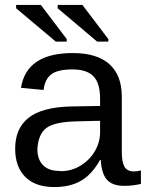

<svg xmlns="http://www.w3.org/2000/svg" viewBox="-20 -755 596 785"><path d="M202.1 9.8Q124.5 9.8 83.3 -31.7Q42 -73.2 42 -147Q42 -230.5 97.2 -273.7Q152.3 -316.9 271 -319.8L389.2 -321.8V-351.1Q389.2 -415.5 361.8 -443.4Q334.5 -471.2 275.9 -471.2Q217.3 -471.2 190.4 -451.7Q163.6 -432.1 158.2 -387.2L65.9 -396Q88.4 -538.1 277.8 -538.1Q376.5 -538.1 427.2 -492.7Q478 -447.3 478 -359.9V-132.8Q478 -92.3 489 -73.2Q500 -54.2 526.9 -54.2Q541 -54.2 556.2 -58.1V-2.9Q521 4.9 487.8 4.9Q439.5 4.9 417.2 -20.3Q395 -45.4 392.1 -101.1H389.2Q356 -42 311.5 -16.1Q267.1 9.8 202.1 9.8ZM222.2 -56.2 229 -55.2Q273.4 -55.2 310.8 -78.6Q348.1 -102.1 368.7 -138.4Q389.2 -174.8 389.2 -213.9V-216.8V-261.2L293 -258.8Q203.6 -256.8 170.2 -232.2Q136.7 -207.5 132.8 -146Q132.8 -103 156 -79.6Q179.2 -56.2 222.2 -56.2ZM422.9 -585H377L215.8 -721.2V-734.9H316.9L422.9 -595.2ZM252.9 -585H208L45.9 -721.2V-734.9H147L252.9 -595.2Z"/></svg>

Font: Libra Sans Modern
Style: Regular
Weight: 400
Foundry: Stefan Peev, Context Ltd
Version: Version 1.000